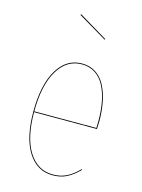

<svg xmlns="http://www.w3.org/2000/svg" viewBox="-115 -814 661 891"><g transform="rotate(15 215.5 -369.0)"><path d="M299.8 -664.6 297.9 -661.1 159.7 -743.2 162.1 -747.1ZM372.1 -287.6Q372.1 -272 370.6 -251.5H68.4Q68.8 -128.4 111.3 -61.5Q153.8 5.4 226.6 5.4Q264.2 5.4 292.7 -9Q321.3 -23.4 350.6 -53.2L353 -50.3Q322.8 -20 293.9 -5.4Q265.1 9.3 226.6 9.3Q151.4 9.3 107.9 -59.6Q64.5 -128.4 64.5 -253.4Q64.5 -382.3 107.9 -454.8Q151.4 -527.3 226.1 -527.3Q263.2 -527.3 291.5 -509.3Q319.8 -491.2 337.2 -458.5Q354.5 -425.8 363.3 -382.8Q372.1 -339.8 372.1 -287.6ZM366.7 -255.4Q367.7 -268.1 367.7 -288.6Q367.7 -339.8 359.4 -381.8Q351.1 -423.8 334.2 -456.1Q317.4 -488.3 289.8 -505.9Q262.2 -523.4 226.1 -523.4Q153.8 -523.4 111.3 -452.6Q68.8 -381.8 68.4 -255.4Z"/></g></svg>

Font: Fira Sans Compressed Four
Style: Regular
Weight: 100
Width: 1
Designer: Carrois Corporate & Edenspiekermann AG
Foundry: Carrois Corporate GbR & Edenspiekermann AG
Version: Version 4.203;PS 004.203;hotconv 1.0.88;makeotf.lib2.5.64775